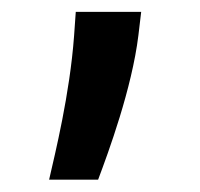

<svg xmlns="http://www.w3.org/2000/svg" viewBox="-20 -119 331 317"><path d="M208.5 -60.7 213.1 -99.4H105.1L102.3 -59.7C95.2 36.6 71 134.2 61.1 177.6H142C159.1 132.1 197.8 27 208.5 -60.7Z"/></svg>

Font: Magic Ui Pro Semi Bold
Style: Regular
Weight: 600
Designer: Stefan Endress, Andreas Faust
Version: Version 1.000;FEAKit 1.0